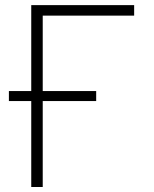

<svg xmlns="http://www.w3.org/2000/svg" viewBox="-20 -748 614 768"><path d="M516.6 -727.5V-685.5H150.9V0H105V-727.5ZM15.6 -343.8V-383.8H364.7V-343.8Z"/></svg>

Font: Inter ExtraLight
Style: Regular
Weight: 250
Designer: Rasmus Andersson
Foundry: rsms
Version: Version 4.001;git-66647c0bb